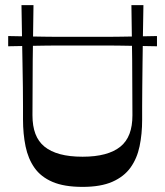

<svg xmlns="http://www.w3.org/2000/svg" viewBox="-20 -720 646 751"><path d="M12 -539V-579Q60 -578 93.5 -577.5Q127 -577 153 -576.5Q179 -576 201 -576Q223 -576 247.5 -576Q272 -576 303 -576Q334 -576 358 -576Q382 -576 404.5 -576Q427 -576 452.5 -576.5Q478 -577 512.5 -577.5Q547 -578 594 -579V-539Q547 -540 512.5 -540.5Q478 -541 452.5 -541.5Q427 -542 404.5 -542Q382 -542 358 -542Q334 -542 303 -542Q272 -542 247.5 -542Q223 -542 201 -542Q179 -542 153 -541.5Q127 -541 93.5 -540.5Q60 -540 12 -539ZM303 11Q231 11 185.5 -8.5Q140 -28 115 -63.5Q90 -99 80 -147.5Q70 -196 70 -253Q70 -273 70 -305Q70 -337 69.5 -379.5Q69 -422 68 -473Q67 -524 66 -581.5Q65 -639 64 -700H111Q109 -593 108 -485Q107 -377 107 -269Q107 -227 118.5 -196.5Q130 -166 154 -146.5Q178 -127 215 -117Q252 -107 303 -107Q353 -107 390 -117Q427 -127 451 -146.5Q475 -166 486.5 -196.5Q498 -227 498 -269Q498 -377 497 -485Q496 -593 494 -700H541Q540 -639 539 -581Q538 -523 537.5 -472Q537 -421 536.5 -378Q536 -335 536 -303Q536 -271 536 -251Q536 -196 526 -148Q516 -100 490.5 -64.5Q465 -29 419.5 -9Q374 11 303 11Z"/></svg>

Font: Ojuju Medium
Style: Regular
Weight: 500
Designer: Chisaokwu Joboson, Mirko Velimirovic
Foundry: Udi Foundry
Version: Version 1.000